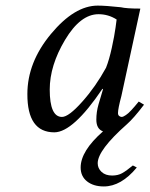

<svg xmlns="http://www.w3.org/2000/svg" viewBox="-20 -462 536 688"><path d="M333 -87.9 349.1 -142.1 347.2 -144Q242.2 11.7 174.8 12.2Q77.6 12.2 78.1 -125Q78.1 -238.8 162.6 -340.3Q247.1 -441.9 330.1 -441.9Q358.9 -441.9 413.1 -436Q433.1 -431.2 482.9 -431.2L415 -118.2Q402.8 -72.3 402.8 -57.1Q402.8 -49.3 407.5 -46.1Q412.1 -43 416 -43Q418.9 -43 422.9 -44.9L431.2 -49.8Q445.3 -58.6 477.1 -98.1L496.1 -86.9Q459 -38.1 435.1 -17.1Q330.1 75.7 330.1 123Q330.1 141.1 344 154.1Q357.9 167 381.8 167Q402.8 167 418 158.4Q433.1 149.9 456.1 130.9L470.2 138.2Q414.1 206.1 352.1 206.1Q314.9 206.1 292 188Q269 169.9 269 138.2Q269 79.1 349.1 8.8Q325.2 0 325.2 -33.2Q325.2 -61 333 -87.9ZM359.9 -219.2Q371.1 -247.1 380.6 -290.5Q390.1 -334 394 -362.8L397.9 -392.1Q368.2 -411.1 333 -411.1Q268.1 -411.1 213.1 -319.1Q158.2 -227.1 158.2 -141.1Q158.2 -43 202.1 -43Q226.1 -43 274.4 -97.2Q322.8 -151.4 359.9 -219.2Z"/></svg>

Font: Linux Biolinum
Style: Italic
Weight: 400
Italic angle: -12°
Designer: Philipp H. Poll
Foundry: Philipp H. Poll
Version: Version 1.1.3 ; ttfautohint (v0.9)